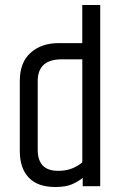

<svg xmlns="http://www.w3.org/2000/svg" viewBox="-20 -740 487 763"><path d="M306.9 -720.1H378.3V0H308.7V-33.3Q294.4 -20.9 268.7 -8.9Q243 3.2 199.5 3.2Q130 3.2 94.4 -34.1Q58.7 -71.4 58.7 -139.9V-418.9Q58.7 -491.8 101.6 -530.2Q144.5 -568.7 213.1 -568.7H306.9ZM307.1 -95.2V-504.2H225.1Q129.9 -504.2 129.9 -417.8V-144.8Q129.9 -61.1 210.8 -61.1Q244.8 -61.1 269.3 -71.8Q293.8 -82.5 307.1 -95.2Z"/></svg>

Font: Khand Variable Light
Style: Regular
Weight: 300
Designer: Satya Rajpurohit
Foundry: Indian Type Foundry
Version: Version 3.000